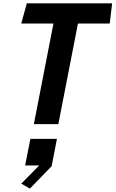

<svg xmlns="http://www.w3.org/2000/svg" viewBox="-20 -750 698 1160"><path d="M184.5 0H332.5L451 -608H643L657.5 -730H142L108.5 -608H303ZM108.5 359.5 160.5 389.5 292 254 324 89H163.5L132 249.5H217Z"/></svg>

Font: Monaspace Krypton
Style: Bold Italic
Weight: 700
Italic angle: -11°
Designer: Riley Cran & the Lettermatic Team
Foundry: Lettermatic
Version: Version 1.101 (Monaspace Krypton)